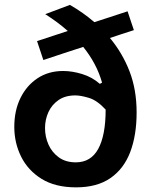

<svg xmlns="http://www.w3.org/2000/svg" viewBox="-20 -774 634 806"><path d="M299.5 12.5Q212 12.5 154.5 -23.2Q97 -59 68.5 -116.8Q40 -174.5 40 -241.5Q40 -310 66 -362.8Q92 -415.5 138 -445.8Q184 -476 245 -476Q283.5 -476 325.5 -463Q367.5 -450 399 -422L408.5 -427Q386 -507 329 -577.5V-577Q291.5 -565 249.2 -551Q207 -537 162 -522L135.5 -601.5Q170 -613 202.5 -623.5Q235 -634 264.5 -644Q223.5 -680.5 170 -714.5L273.5 -753.5Q330.5 -720.5 376 -681Q407.5 -691 442.5 -702.5Q477.5 -714 515.5 -726.5L542 -647.5Q516 -639 491 -631Q465.5 -622.5 441.5 -614.5Q494 -551.5 523.8 -474.5Q553.5 -397.5 553.5 -302Q553.5 -206.5 526.8 -136Q500 -65.5 443.8 -26.5Q387.5 12.5 299.5 12.5ZM169 -236.5Q169 -200 183.5 -167.2Q198 -134.5 226.8 -113.5Q255.5 -92.5 298.5 -92.5Q361.5 -92.5 392.5 -149.2Q423.5 -206 423.5 -314Q387.5 -353 353 -363.2Q318.5 -373.5 296.5 -373.5Q254 -373.5 225.8 -354Q197.5 -334.5 183.2 -303.2Q169 -272 169 -236.5Z"/></svg>

Font: Heraclito SemiBold
Style: Regular
Weight: 600
Designer: Kostas Bartsokas (font) & Cristiano Sobral (main changes)
Foundry: Kostas Bartsokas (font) & Cristiano Sobral (main changes)
Version: Version 1.00;July 8, 2020;FontCreator 13.0.0.2655 64-bit